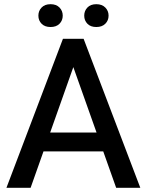

<svg xmlns="http://www.w3.org/2000/svg" viewBox="-20 -896 700 916"><path d="M126 0H10.7L280.3 -710.9H352.5L348.6 -628.9ZM311 -628.9 306.6 -710.9H378.9L649.4 0H534.2ZM524.4 -173.8H130.9V-263.7H524.4ZM439.5 -767.1Q412.1 -767.1 397 -782.7Q381.8 -798.3 381.8 -821.3Q381.8 -844.2 397 -860.1Q412.1 -876 439.5 -876Q466.8 -876 482.4 -860.1Q498 -844.2 498 -821.3Q498 -798.3 482.4 -782.7Q466.8 -767.1 439.5 -767.1ZM221.2 -767.1Q193.8 -767.1 178.5 -782.7Q163.1 -798.3 163.1 -821.3Q163.1 -844.2 178.5 -860.1Q193.8 -876 221.2 -876Q248.5 -876 263.9 -860.1Q279.3 -844.2 279.3 -821.3Q279.3 -798.3 263.9 -782.7Q248.5 -767.1 221.2 -767.1Z"/></svg>

Font: Heebo Medium
Style: Regular
Weight: 500
Designer: Oded Ezer
Foundry: Ezer Type House
Version: Version 3.100